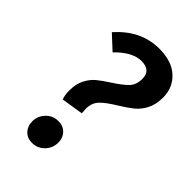

<svg xmlns="http://www.w3.org/2000/svg" viewBox="-217 -786 882 882"><g transform="rotate(45 223.5 -345.0)"><path d="M447 -559Q447 -512 430 -480Q413 -448 388.5 -428.5Q364 -409 325 -385Q277 -356 254.5 -332.5Q232 -309 232 -270Q232 -261 234 -243L127 -226Q119 -248 119 -276Q119 -319 134.5 -349Q150 -379 172.5 -397.5Q195 -416 231 -439Q276 -468 297.5 -490.5Q319 -513 319 -552Q319 -607 258 -607Q200 -607 136 -541L68 -604Q157 -705 276 -705Q358 -705 402.5 -663.5Q447 -622 447 -559ZM99 -56Q99 -91 123.5 -116.5Q148 -142 184 -142Q215 -142 234 -122Q253 -102 253 -72Q253 -36 228.5 -10.5Q204 15 168 15Q137 15 118 -5Q99 -25 99 -56Z"/></g></svg>

Font: Fira Sans Condensed Medium
Style: Italic
Weight: 500
Width: 3
Italic angle: -8°
Designer: bBox Type GmbH & Carrois Corporate GbR & Edenspiekermann AG
Foundry: bBox Type GmbH & Carrois Corporate GbR & Edenspiekermann AG
Version: Version 4.301